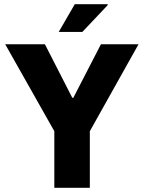

<svg xmlns="http://www.w3.org/2000/svg" viewBox="-20 -899 689 919"><path d="M240 0V-271L5 -687H195L326 -431H331L463 -687H643L410 -271V0ZM261 -746 338 -879H495L496 -875L374 -746Z"/></svg>

Font: Archivo SemiCondensed ExtraBold
Style: Regular
Weight: 800
Width: 4
Designer: Hector Gatti
Foundry: Omnibus-Type
Version: Version 2.001